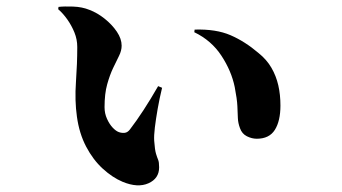

<svg xmlns="http://www.w3.org/2000/svg" viewBox="-20 -545 1040 584"><path d="M215 -402Q215 -425 206.5 -446Q198 -467 185 -485.5Q172 -504 157 -517L158 -524Q175 -526 202.5 -525Q230 -524 252 -515Q276 -506 298.5 -488Q321 -470 335.5 -448.5Q350 -427 350 -406Q350 -391 342 -375Q334 -359 324 -338Q314 -317 306 -288.5Q298 -260 298 -219Q298 -200 305.5 -183.5Q313 -167 323 -156.5Q333 -146 342 -143Q351 -140 359.5 -141Q368 -142 375 -151Q395 -177 416.5 -210Q438 -243 461 -283L473 -278Q465 -245 459.5 -213.5Q454 -182 451 -157Q448 -132 449 -117Q451 -89 454.5 -77.5Q458 -66 461 -59Q464 -52 464 -36Q464 -2 431.5 12.5Q399 27 353 8Q322 -5 292.5 -32Q263 -59 242 -99Q221 -139 214 -190Q207 -239 211 -295.5Q215 -352 215 -402ZM571 -447 572 -455Q637 -457 681 -438Q725 -419 766 -384Q791 -364 805.5 -339Q820 -314 826.5 -285.5Q833 -257 833 -224Q833 -177 816 -150Q799 -123 761 -123Q746 -123 731 -130.5Q716 -138 710 -155Q704 -171 703.5 -186Q703 -201 702 -222.5Q701 -244 694 -280Q684 -329 653.5 -375.5Q623 -422 571 -447Z"/></svg>

Font: Early Summer Mincho Heavy
Style: Regular
Weight: 900
Designer: GuiWonder
Version: Version 1.002